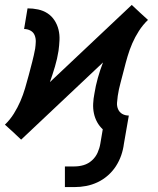

<svg xmlns="http://www.w3.org/2000/svg" viewBox="-24 -554 644 781"><path d="M240 207V123H279Q298 123 316.5 117.5Q335 112 350 98.5Q365 85 373 67Q381 49 384 31L394 -28Q380 -41 371 -57.5Q362 -74 358 -93Q354 -112 355 -132.5Q356 -153 360 -173Q365 -205 374 -237Q383 -269 395 -300L62 14L29 -17L-4 -47Q17 -67 32.5 -92Q48 -117 59 -142.5Q70 -168 78 -195Q86 -222 93 -248.5Q100 -275 107 -302Q114 -329 119 -356Q121 -370 121.5 -384Q122 -398 117 -410.5Q112 -423 100 -429.5Q88 -436 74 -436L88 -520Q110 -520 131 -515.5Q152 -511 169 -500Q186 -489 197.5 -471.5Q209 -454 214 -433.5Q219 -413 218 -391Q217 -369 214 -347Q209 -315 199.5 -283Q190 -251 179 -220L512 -534L545 -503L578 -473Q557 -453 541 -428Q525 -403 514 -377.5Q503 -352 495 -325Q487 -298 480.5 -271.5Q474 -245 466.5 -218Q459 -191 455 -164Q453 -150 452 -136Q451 -122 456.5 -109.5Q462 -97 473.5 -90.5Q485 -84 500 -84L480 31Q477 55 469 78Q461 101 447.5 122Q434 143 414.5 160Q395 177 372.5 187.5Q350 198 326.5 202.5Q303 207 279 207Z"/></svg>

Font: Iosevka SS04 Md Ex Obl
Style: Regular
Weight: 500
Width: 7
Italic angle: -9°
Monospace: yes
Designer: Belleve Invis
Foundry: Belleve Invis
Version: Version 19.0.0; ttfautohint (v1.8.4)